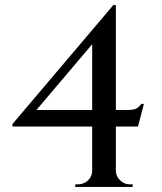

<svg xmlns="http://www.w3.org/2000/svg" viewBox="-20 -734 635 754"><path d="M342 -591 425 -714H435V-1H342ZM425 -714 435 -670 123 -302H478Q506 -302 516 -308Q526 -314 535 -326H545L522 -237H29V-247ZM435 -64Q435 -42 451.5 -26Q468 -10 490 -10H501V0H275L276 -10H286Q309 -10 325.5 -25.5Q342 -41 342 -64Z"/></svg>

Font: Cinzel Eorzea
Style: Regular
Weight: 500
Designer: Natanael Gama
Version: Version 2.000